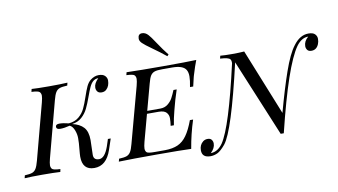

<svg xmlns="http://www.w3.org/2000/svg" viewBox="-119 -1065 2370 1346"><g transform="rotate(-10 1066.5 -391.5)"><path d="M227.1 -20 223.1 0Q176.3 -2.9 94.2 -2.9Q12.2 -2.9 -30.8 0L-25.9 -20Q9.3 -21.5 26.9 -27.8Q44.4 -34.2 54.9 -51.5Q65.4 -68.8 75.2 -106L180.2 -502Q188.5 -533.7 188.5 -549.3Q188.5 -564.9 179.2 -575.4Q169.9 -585.9 121.1 -587.9L126 -607.9Q166 -605 249.5 -605Q333 -605 380.9 -607.9L376 -587.9Q339.4 -586.4 321.5 -580.1Q303.7 -573.7 293.2 -556.6Q282.7 -539.6 272.9 -502L168 -106Q159.7 -73.7 159.7 -58.3Q159.7 -43 168.5 -32.5Q177.2 -22 227.1 -20ZM378.9 -81.1Q378.9 -87.4 379.9 -102.1L386.2 -175.8Q387.2 -184.1 387.2 -212.4Q387.2 -240.7 375.7 -269.8Q364.3 -298.8 344.2 -308.1Q304.7 -297.9 276.4 -297.9Q248 -297.9 248 -316.4Q248 -335 274.9 -335Q301.8 -335 341.3 -325.2Q385.3 -329.1 413.3 -352.8Q441.4 -376.5 456.5 -408Q471.7 -439.5 487.5 -486.6Q503.4 -533.7 515.1 -558.8Q526.9 -584 544.9 -599.1Q574.2 -622.1 605 -622.1Q635.7 -622.1 649.9 -607.4Q664.1 -592.8 664.1 -574Q664.1 -555.2 658 -538.8Q651.9 -522.5 638.9 -510.7Q626 -499 606 -499Q585.9 -499 576.4 -510.7Q566.9 -522.5 566.9 -539.1Q566.9 -569.8 599.1 -601.1H596.2Q558.6 -601.1 535.2 -550.3Q524.4 -527.3 508.3 -482.4Q492.2 -437.5 476.3 -404.8Q460.4 -372.1 432.6 -346.9Q404.8 -321.8 362.8 -316.4Q416 -304.7 443.4 -274.4Q470.7 -244.1 470.7 -183.6Q470.7 -172.4 470.2 -166L467.8 -80.1Q466.8 -41 507.1 -41Q547.4 -41 575.2 -119.1L591.8 -169.9H611.8L585.9 -92.8Q549.8 14.2 463.9 14.2Q378.9 14.2 378.9 -81.1Z M639.6 0 645 -20Q681.6 -21.5 699.2 -27.8Q716.8 -34.2 727.5 -51.3Q738.3 -68.4 748 -106L855 -502Q863.3 -534.2 863.3 -549.8Q863.3 -565.4 854.5 -575.7Q845.7 -585.9 796.9 -587.9L801.8 -607.9Q896 -605 1064 -605Q1231.9 -605 1297.9 -607.9Q1283.2 -571.3 1261.7 -500L1258.8 -488.8Q1248 -445.8 1244.6 -428.2H1221.7Q1231 -473.6 1231 -502.9Q1231 -532.2 1220.2 -549.8Q1199.7 -584.5 1124 -585H1050.8Q1014.6 -585 997.1 -579.1Q979.5 -573.2 968.3 -556.6Q957.5 -539.6 947.8 -502L897.5 -315.9H990.7Q1022.5 -315.9 1044.9 -334Q1067.4 -352.1 1079.1 -374.5Q1091.3 -397 1104 -428.2H1127Q1101.6 -351.6 1090.8 -306.2L1084.5 -282.2Q1070.8 -230.5 1064 -184.1H1041Q1045.4 -212.4 1045.4 -236.8Q1045.9 -260.7 1030.3 -278.3Q1014.6 -295.9 974.6 -295.9H892.1L840.8 -106Q832.5 -74.2 832.5 -58.6Q832.5 -43 841.3 -32.7Q850.1 -22.5 899.9 -22.9H972.7Q1027.3 -23.4 1064.5 -40Q1101.6 -56.6 1128.4 -94.7Q1155.8 -132.8 1180.7 -200.2H1203.6Q1171.9 -102.5 1154.8 0Q1085 -2.9 910.2 -2.9Q735.4 -2.9 639.6 0ZM926.3 -823.7Q926.3 -858.4 955.6 -858.4Q980 -858.4 999 -836.9Q1012.2 -823.7 1046.4 -771.5Q1081.1 -719.2 1113.3 -679.2L1103 -668.9Q1058.6 -705.1 1008.8 -740.2Q959 -775.4 942.9 -791.5Q926.3 -808.1 926.3 -823.7Z M1316.9 -9.8Q1316.9 22.5 1285.2 53.2H1287.1Q1335.9 51.3 1371.1 1Q1441.9 -104 1541 -541.5Q1542 -560.5 1535.2 -569.8Q1524.4 -585 1463.9 -587.9L1468.8 -607.9Q1500 -605 1552.2 -605Q1604.5 -605 1639.2 -607.9L1828.6 -137.2Q1872.6 -299.8 1914.1 -418.7Q1955.6 -537.6 1996.1 -589.8Q2043 -653.8 2104 -653.8Q2136.2 -653.8 2150.1 -639.6Q2164.1 -625.5 2164.1 -605.5Q2164.1 -585.4 2157.2 -568.8Q2141.6 -530.8 2105 -530.8Q2085 -530.8 2075.9 -542.7Q2066.9 -554.7 2066.9 -569.8Q2066.9 -605 2099.1 -632.8H2096.2Q2050.8 -631.8 2014.2 -582Q1925.8 -457.5 1813 4.9H1791L1563.5 -543.9Q1455.1 -73.7 1387.2 11.2Q1353.5 51.8 1329.1 63Q1304.7 74.2 1279.8 74.2Q1219.7 74.2 1219.7 22Q1219.7 -16.6 1247.1 -38.1Q1260.7 -48.8 1280 -48.8Q1299.3 -48.8 1308.1 -37.1Q1316.9 -25.4 1316.9 -9.8Z"/></g></svg>

Font: PlayfairDisplaySC-Italic
Style: Italic
Weight: 400
Italic angle: -14°
Designer: Claus Eggers Sørensen
Foundry: Claus Eggers Sørensen
Version: Version 1.004;PS 001.004;hotconv 1.0.70;makeotf.lib2.5.58329